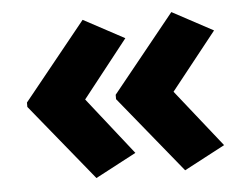

<svg xmlns="http://www.w3.org/2000/svg" viewBox="-41 -561 727 567"><g transform="rotate(-5 322.5 -277.5)"><path d="M38 -283 223 -512 344 -447 210 -277 344 -107 223 -43 38 -270ZM301 -283 486 -512 607 -447 472 -277 607 -107 486 -43 301 -270Z"/></g></svg>

Font: Noto Sans Gurmukhi UI ExtraBold
Style: Regular
Weight: 800
Designer: Jelle Bosma - Monotype Design Team
Foundry: Monotype Imaging Inc.
Version: Version 2.004; ttfautohint (v1.8.4.7-5d5b)